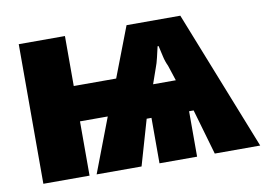

<svg xmlns="http://www.w3.org/2000/svg" viewBox="-64 -651 1039 749"><g transform="rotate(-10 455.0 -276.5)"><path d="M587 -451Q592 -430 596.5 -409Q601 -388 610 -369L630 -308H540L561 -368Q568 -386 573 -408Q578 -430 583 -451ZM691 -553H478L402 -355H234V-553H51V0H234V-215H344L262 0H440L492 -180H511V0H660V-180H678L730 0H910Z"/></g></svg>

Font: Noto Sans Display SemiCondensed Black
Style: Regular
Weight: 900
Width: 4
Designer: Monotype Design Team
Foundry: Monotype Imaging Inc.
Version: Version 1.900